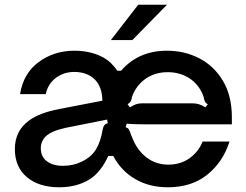

<svg xmlns="http://www.w3.org/2000/svg" viewBox="-20 -783 1045 814"><path d="M43 -151Q43 -228 103 -272Q148 -305 232 -321L414 -356Q413 -414 383 -445Q350 -478 295 -478Q250 -478 216.5 -452.5Q183 -427 174 -384H65Q79 -472 144 -520Q209 -568 296 -568Q342 -568 382 -555Q422 -542 449 -517Q467 -499 477 -483H493Q567 -568 688 -568Q762 -568 824.5 -536Q887 -504 925 -440.5Q963 -377 963 -286V-256H587Q537 -256 517 -259L513 -243Q522 -241 525.5 -235.5Q529 -230 533 -219Q535 -211 542 -196Q563 -144 602.5 -114.5Q642 -85 693 -85Q746 -85 784 -112.5Q822 -140 839 -183H953Q926 -97 859.5 -43Q793 11 691 11Q613 11 553 -24Q493 -59 460 -122H439Q409 -55 362 -24Q307 11 231 11Q145 11 94 -32Q43 -75 43 -151ZM531 -328Q545 -337 556.5 -341Q568 -345 584 -345H794Q811 -345 823.5 -341Q836 -337 851 -328L861 -341Q852 -346 849.5 -351Q847 -356 845 -364Q843 -378 832 -398Q811 -436 774 -456.5Q737 -477 691 -477Q645 -477 609 -456.5Q573 -436 551 -398Q540 -378 538 -364Q536 -356 533 -351.5Q530 -347 521 -341ZM327 -98Q367 -117 387 -150Q407 -183 415 -233Q420 -259 437 -260L434 -276L258 -241Q227 -234 207 -225.5Q187 -217 174 -205Q153 -184 153 -154Q153 -119 178.5 -99.5Q204 -80 247 -80Q291 -80 327 -98ZM541 -613H450L566 -763H688Z"/></svg>

Font: Open Sauce Sans Medium
Style: Regular
Weight: 500
Designer: Alfredo Marco Pradil
Foundry: Creative Sauce Fz LLC
Version: Version 1.477